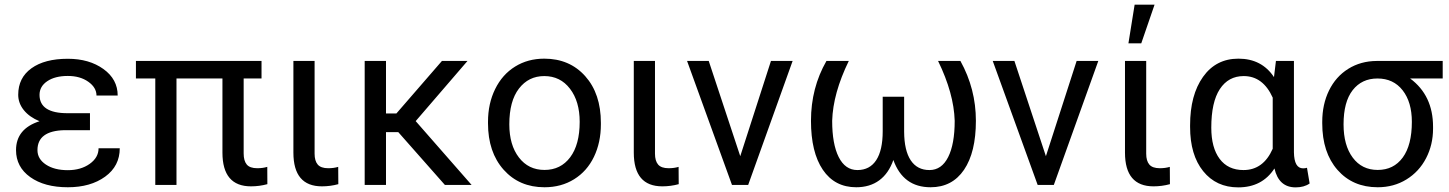

<svg xmlns="http://www.w3.org/2000/svg" viewBox="-20 -788 6173 818"><path d="M139.6 -148.4Q139.6 -110.8 175.5 -86.9Q211.4 -63 269 -63Q324.2 -63 362.1 -89.8Q399.9 -116.7 399.9 -156.2H490.2Q490.2 -80.6 428 -35.4Q365.7 9.8 269 9.8Q169.4 9.8 108.9 -33.4Q48.3 -76.7 48.3 -148.4Q48.3 -239.3 148.4 -271.5Q105.5 -289.1 81.5 -318.8Q57.6 -348.6 57.6 -384.3Q57.6 -456.5 114 -497.1Q170.4 -537.6 269 -537.6Q359.9 -537.6 420.7 -493.9Q481.4 -450.2 481.4 -380.9H391.1Q391.1 -415 356.2 -439.7Q321.3 -464.4 269 -464.4Q214.4 -464.4 181.4 -442.1Q148.4 -419.9 148.4 -383.8Q148.4 -305.7 267.6 -305.7H363.3V-233.4H253.9Q139.6 -230.5 139.6 -148.4Z M1094.2 -453.6H1018.1V-134.3Q1018.1 -103 1031.2 -87.2Q1044.4 -71.3 1076.2 -71.3Q1099.6 -71.3 1118.7 -77.1L1119.1 -3.4Q1085 5.9 1049.3 5.9Q927.7 5.9 927.7 -137.7V-453.6H731.9V0H641.6V-453.6H559.1V-528.3H1094.2Z M1320.3 -528.3V-133.3Q1320.3 -102.5 1333.7 -86.9Q1347.2 -71.3 1378.4 -71.3Q1401.9 -71.3 1420.9 -77.1L1421.4 -3.4Q1387.2 5.9 1351.6 5.9Q1230 5.9 1230 -137.7V-528.3Z M1676.8 -225.1H1624.5V0H1533.7V-528.3H1624.5V-304.7H1668.9L1862.8 -528.3H1971.7L1751 -272L1989.3 0H1875.5Z M2059.1 -269Q2059.1 -346.7 2089.6 -408.7Q2120.1 -470.7 2174.6 -504.4Q2229 -538.1 2298.8 -538.1Q2406.7 -538.1 2473.4 -463.4Q2540 -388.7 2540 -264.6V-258.3Q2540 -181.2 2510.5 -119.9Q2481 -58.6 2426 -24.4Q2371.1 9.8 2299.8 9.8Q2192.4 9.8 2125.7 -64.9Q2059.1 -139.6 2059.1 -262.7ZM2149.9 -258.3Q2149.9 -170.4 2190.7 -117.2Q2231.4 -64 2299.8 -64Q2368.7 -64 2409.2 -117.9Q2449.7 -171.9 2449.7 -269Q2449.7 -356 2408.4 -409.9Q2367.2 -463.9 2298.8 -463.9Q2231.9 -463.9 2190.9 -410.6Q2149.9 -357.4 2149.9 -258.3Z M2770.5 -528.3V-133.3Q2770.5 -102.5 2783.9 -86.9Q2797.4 -71.3 2828.6 -71.3Q2852.1 -71.3 2871.1 -77.1L2871.6 -3.4Q2837.4 5.9 2801.8 5.9Q2680.2 5.9 2680.2 -137.7V-528.3Z M3133.8 -122.6 3264.6 -528.3H3356.9L3167.5 0H3098.6L2907.2 -528.3H2999.5Z M3596.2 -528.3Q3528.8 -390.1 3525.4 -273.4Q3525.4 -174.3 3553.2 -118.9Q3581.1 -63.5 3632.8 -63.5Q3685.5 -63.5 3713.1 -105.7Q3740.7 -147.9 3740.7 -229V-376H3832V-226.6Q3832.5 -146.5 3860.1 -105Q3887.7 -63.5 3939.9 -63.5Q3991.7 -63.5 4019.5 -118.7Q4047.4 -173.8 4047.4 -273.4Q4043.9 -390.1 3976.6 -528.3H4071.8Q4137.7 -409.2 4137.7 -273.4Q4137.7 -139.2 4087.2 -64.7Q4036.6 9.8 3944.8 9.8Q3827.6 9.8 3786.1 -106.4Q3766.1 -49.3 3726.1 -19.8Q3686 9.8 3627.9 9.8Q3536.1 9.8 3485.6 -64.7Q3435.1 -139.2 3435.1 -273.4Q3435.1 -413.6 3501 -528.3Z M4436 -122.6 4566.9 -528.3H4659.2L4469.7 0H4400.9L4209.5 -528.3H4301.8Z M4863.3 -528.3V-133.3Q4863.3 -102.5 4876.7 -86.9Q4890.1 -71.3 4921.4 -71.3Q4944.8 -71.3 4963.9 -77.1L4964.4 -3.4Q4930.2 5.9 4894.5 5.9Q4772.9 5.9 4772.9 -137.7V-528.3ZM4814 -768.1H4898.9L4842.3 -603.5H4787.6Z M5492.7 -528.3V-139.2Q5493.7 -70.8 5531.7 -70.8Q5541 -70.8 5548.3 -73.2L5559.6 -6.3Q5536.1 10.3 5500 10.3Q5428.2 10.3 5409.7 -70.3Q5357.4 10.3 5255.4 10.3Q5161.6 10.3 5106 -58.8Q5050.3 -127.9 5050.3 -247.1V-254.4Q5050.3 -383.3 5105.5 -460.7Q5160.6 -538.1 5256.3 -538.1Q5355.5 -538.1 5407.7 -459.5L5416 -528.3ZM5140.6 -244.1Q5140.6 -158.7 5176.3 -111.1Q5211.9 -63.5 5277.8 -63.5Q5362.3 -63.5 5402.3 -154.3V-372.1Q5360.8 -463.9 5278.8 -463.9Q5213.4 -463.9 5177 -408.4Q5140.6 -353 5140.6 -244.1Z M6126.5 -453.6H5987.8Q6085.4 -381.3 6085.4 -248V-239.7Q6085.4 -171.4 6055.7 -114Q6025.9 -56.6 5971.9 -23.4Q5918 9.8 5849.6 9.8Q5743.2 9.8 5678.2 -64.2Q5613.3 -138.2 5613.3 -262.7V-269Q5613.3 -343.3 5642.1 -402.3Q5670.9 -461.4 5723.9 -494.6Q5776.9 -527.8 5845.2 -528.3H6126.5ZM5704.1 -258.3Q5704.1 -168.9 5743.2 -116.5Q5782.2 -64 5849.6 -64Q5917.5 -64 5956.3 -116.9Q5995.1 -169.9 5995.1 -269Q5995.1 -353 5955.8 -403.3Q5916.5 -453.6 5848.6 -453.6Q5781.7 -453.6 5742.9 -403.8Q5704.1 -354 5704.1 -258.3Z"/></svg>

Font: APIMedia Roboto
Style: Regular
Weight: 400
Designer: Google
Version: Version 2.137; 2017